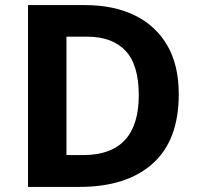

<svg xmlns="http://www.w3.org/2000/svg" viewBox="-20 -734 780 754"><path d="M682 -364Q682 -183 579.5 -91.5Q477 0 292 0H90V-714H314Q426 -714 508.5 -674Q591 -634 636.5 -556.5Q682 -479 682 -364ZM525 -360Q525 -479 473 -534.5Q421 -590 322 -590H241V-125H306Q525 -125 525 -360Z"/></svg>

Font: Noto Sans Bamum
Style: Bold
Weight: 700
Designer: Monotype Design Team
Foundry: Monotype Imaging Inc.
Version: Version 2.002; ttfautohint (v1.8.4.7-5d5b)